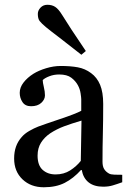

<svg xmlns="http://www.w3.org/2000/svg" viewBox="-20 -771 544 803"><path d="M491.2 -8.8Q468.3 -0.5 450.9 4.6Q433.6 9.8 411.6 9.8Q373.5 9.8 350.8 -8.1Q328.1 -25.9 321.8 -60.1H318.8Q287.1 -24.9 250.7 -6.3Q214.4 12.2 163.1 12.2Q108.9 12.2 74 -21Q39.1 -54.2 39.1 -107.9Q39.1 -135.7 46.9 -157.7Q54.7 -179.7 70.3 -197.3Q82.5 -211.9 102.5 -223.4Q122.6 -234.9 140.1 -241.7Q162.1 -250 229.2 -272.5Q296.4 -294.9 319.8 -307.6V-356Q319.8 -362.3 317.1 -380.4Q314.5 -398.4 305.7 -414.6Q295.9 -432.6 278.1 -446Q260.3 -459.5 227.5 -459.5Q205.1 -459.5 185.8 -451.9Q166.5 -444.3 158.7 -436Q158.7 -426.3 163.3 -407.2Q168 -388.2 168 -372.1Q168 -355 152.6 -340.8Q137.2 -326.7 109.9 -326.7Q85.4 -326.7 74 -344Q62.5 -361.3 62.5 -382.8Q62.5 -405.3 78.4 -425.8Q94.2 -446.3 119.6 -462.4Q141.6 -476.1 172.9 -485.6Q204.1 -495.1 233.9 -495.1Q274.9 -495.1 305.4 -489.5Q335.9 -483.9 360.8 -465.3Q385.7 -447.3 398.7 -416.3Q411.6 -385.3 411.6 -336.4Q411.6 -266.6 410.2 -212.6Q408.7 -158.7 408.7 -94.7Q408.7 -75.7 415.3 -64.5Q421.9 -53.2 435.5 -45.4Q442.9 -41 458.7 -40.5Q474.6 -40 491.2 -40ZM320.8 -266.6Q279.3 -254.4 248 -242.7Q216.8 -231 189.9 -213.4Q165.5 -196.8 151.4 -174.1Q137.2 -151.4 137.2 -120.1Q137.2 -79.6 158.4 -60.5Q179.7 -41.5 212.4 -41.5Q247.1 -41.5 273.4 -58.3Q299.8 -75.2 317.9 -98.1ZM338.9 -557.6 320.3 -542Q270 -582 230.5 -612.1Q190.9 -642.1 171.9 -657.7Q153.3 -673.3 145.8 -683.1Q138.2 -692.9 138.2 -712.9Q138.2 -727.1 149.4 -739Q160.6 -751 178.2 -751Q197.3 -751 210.9 -742.2Q224.6 -733.4 240.2 -708Q256.8 -681.2 279.3 -646.7Q301.8 -612.3 338.9 -557.6Z"/></svg>

Font: UniBurma_GGSerif
Style: Book
Weight: 400
Designer: Victor San Kho Lin (for Burmese only and related typography optimization with it)
Foundry: http://www.unimm.org
Version: 2.0